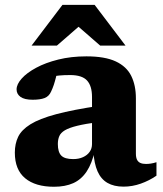

<svg xmlns="http://www.w3.org/2000/svg" viewBox="-20 -736 652 770"><path d="M380.5 -312 375 -246.5Q322 -239.5 289.5 -231.5Q257 -223.5 240.2 -213.5Q223.5 -203.5 217.8 -190Q212 -176.5 212 -158.5Q212 -126 225.8 -112Q239.5 -98 273.5 -98Q296 -98 313 -105.8Q330 -113.5 339.5 -127Q349 -140.5 349 -158V-347Q349 -391.5 329 -413.2Q309 -435 261.5 -435Q236 -435 217.8 -433.2Q199.5 -431.5 185.5 -428L213.5 -467.5Q209 -445 204.8 -427.5Q200.5 -410 195.8 -395.8Q191 -381.5 185 -369Q176.5 -349.5 158.8 -342.8Q141 -336 111 -336Q78 -336 62.2 -347.5Q46.5 -359 46.5 -377.5Q46.5 -398 67 -421Q87.5 -444 125 -464.2Q162.5 -484.5 213.8 -497.2Q265 -510 326.5 -510Q400.5 -510 444 -489.8Q487.5 -469.5 506.2 -431.8Q525 -394 525 -341.5V-120Q525 -104.5 529.5 -95.5Q534 -86.5 543 -82.5Q552 -78.5 565.5 -78.5Q574.5 -78.5 584.8 -80Q595 -81.5 607.5 -85.5V-31.5Q578.5 -11.5 544.5 0.5Q510.5 12.5 475.5 12.5Q437 12.5 411 -2.5Q385 -17.5 371.2 -48.8Q357.5 -80 354.5 -128.5L360.5 -133Q349 -80.5 327.5 -48.2Q306 -16 273.8 -1.5Q241.5 13 196.5 13Q122 13 80.8 -21.2Q39.5 -55.5 39.5 -124Q39.5 -159.5 52.8 -187.2Q66 -215 102 -237.5Q138 -260 205.2 -278Q272.5 -296 380.5 -312ZM106.5 -553 230.5 -716.5H359.5L483.5 -553H382L275 -646H315L208 -553Z"/></svg>

Font: Newsreader 9pt
Style: Bold
Weight: 700
Designer: Hugues Gentile
Foundry: Production Type
Version: Version 1.003